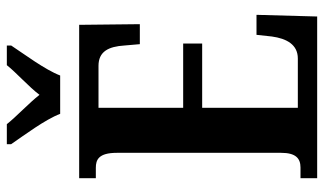

<svg xmlns="http://www.w3.org/2000/svg" viewBox="-218 -754 971 576"><g transform="rotate(-90 268.0 -465.5)"><path d="M215 -771H330C347 -816 395 -880 420 -918V-931H361C339 -903 296 -865 272 -833C247 -865 206 -903 184 -931H124V-918C150 -880 198 -816 215 -771ZM22 0H507L512 -182H452L447 -136C441 -92 423 -58 381 -58H233V-345H426V-402H233V-656H359C402 -656 417 -626 420 -578L424 -532H484L482 -714H22V-664H53C77 -664 98 -656 98 -601V-108C98 -65 82 -50 54 -50H22Z"/></g></svg>

Font: Noto Serif Khmer ExtraCondensed
Style: Bold
Weight: 700
Width: 2
Designer: Danh Hong and the Monotype Design Team
Foundry: Monotype Imaging Inc.
Version: Version 2.004